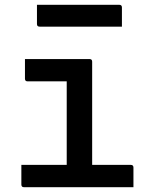

<svg xmlns="http://www.w3.org/2000/svg" viewBox="-20 -780 640 800"><path d="M69 -93H258V-441H95Q84 -441 84 -452V-534H353Q364 -534 364 -523V-93H525Q536 -93 536 -82V0H80Q69 0 69 -11ZM134 -760H477Q488 -760 488 -749V-669H145Q134 -669 134 -680Z"/></svg>

Font: Recursive Mn Lnr St Med
Style: Regular
Weight: 500
Monospace: yes
Version: Version 1.079;hotconv 1.0.112;makeotfexe 2.5.65598; ttfautoh